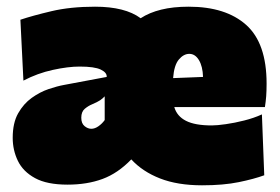

<svg xmlns="http://www.w3.org/2000/svg" viewBox="-20 -538 837 574"><path d="M182 14Q120.5 14 84.8 -5.5Q49 -25 33.5 -57Q18 -89 18 -126Q18 -170.5 34.2 -199.2Q50.5 -228 75 -245.5Q99.5 -263 125.5 -271.8Q151.5 -280.5 171 -284L299 -308Q300 -321 281.2 -330Q262.5 -339 218 -339Q183.5 -339 137.8 -329Q92 -319 50 -297L41 -479Q76.5 -491 133.5 -504.5Q190.5 -518 264 -518Q354 -518 400.5 -483.5Q426.5 -500.5 462 -509.2Q497.5 -518 544 -518Q655 -518 716 -463.5Q777 -409 777 -288Q777 -266.5 775.8 -250.2Q774.5 -234 772 -218H501Q509 -190.5 536 -176.8Q563 -163 613 -163Q629 -163 655.2 -166.8Q681.5 -170.5 710.2 -177.8Q739 -185 763 -196L770 -14Q740 -3 694 6.5Q648 16 584 16Q511 16 458.5 -4.5Q406 -25 372.5 -61.5Q332.5 -20 286.5 -3Q240.5 14 182 14ZM546 -377Q529 -377 514.8 -360.2Q500.5 -343.5 497.5 -304.5L587 -308Q586 -339.5 574.8 -358.2Q563.5 -377 546 -377ZM253 -153Q263.5 -153 274.2 -160.5Q285 -168 293 -179V-250Q287 -243.5 279.2 -238.2Q271.5 -233 255 -226Q244 -221.5 233.5 -212.8Q223 -204 223 -186Q223 -169 232.8 -161Q242.5 -153 253 -153Z"/></svg>

Font: Commissioner Black
Style: Regular
Weight: 900
Designer: Kostas Bartsokas
Foundry: Kostas Bartsokas
Version: Version 1.000; ttfautohint (v1.8.3)